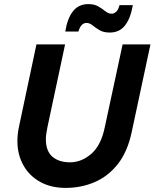

<svg xmlns="http://www.w3.org/2000/svg" viewBox="-20 -907 755 938"><path d="M65 -219Q65 -235 67 -253Q69 -271 74 -294L158 -690H298L212 -287Q209 -271 206.5 -256Q204 -241 204 -228Q204 -169 236 -141.5Q268 -114 322 -114Q378 -114 426 -155.5Q474 -197 492 -286L579 -690H715L623 -260Q603 -166 556 -106Q509 -46 443 -17.5Q377 11 301 11Q229 11 176 -18.5Q123 -48 94 -100Q65 -152 65 -219ZM299 -753Q309 -817 336.5 -852Q364 -887 412 -887Q441 -887 460.5 -875.5Q480 -864 495 -852Q510 -840 525 -840Q536 -840 546.5 -848.5Q557 -857 564 -882H629Q618 -818 591 -783Q564 -748 516 -748Q486 -748 466.5 -759.5Q447 -771 432.5 -783Q418 -795 402 -795Q391 -795 381 -786.5Q371 -778 363 -753Z"/></svg>

Font: Radio Canada SemiBold
Style: Italic
Weight: 600
Italic angle: -12°
Designer: Charles Daoud, Etienne Aubert Bonn, Alexandre Saumier Demers, Jacques Le Bailly
Foundry: Radio-Canada
Version: Version 2.104; ttfautohint (v1.8.4.7-5d5b);gftools[0.9.28.de